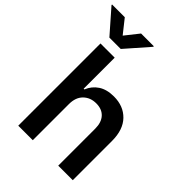

<svg xmlns="http://www.w3.org/2000/svg" viewBox="-322 -1076 1201 1201"><g transform="rotate(45 279.0 -475.5)"><path d="M548.3 0H419.7V-327.4Q419.7 -382.5 391.5 -413.2Q363.3 -443.9 312.5 -443.9Q261 -443.9 227.8 -411.4Q194.6 -378.9 194.6 -319.6V0H66.1V-727.3H191.8V-452.8H198.2Q217 -499.3 257.3 -525.9Q297.6 -552.6 360.4 -552.6Q445.3 -552.6 496.8 -499.3Q548.3 -446 548.3 -347.3ZM180 -792.6H79.5L-55 -946V-951H57.5L129.6 -860.1L201.7 -951H314.3V-946Z"/></g></svg>

Font: Linik Sans SemiBold
Style: Regular
Weight: 600
Designer: Rasmus Andersson (font), Cristiano Sobral (main changes)
Foundry: rsms
Version: Version 3.018;June 1, 2022;FontCreator 14.0.0.2814 64-bit; t